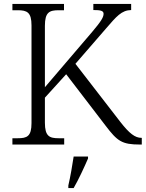

<svg xmlns="http://www.w3.org/2000/svg" viewBox="-20 -734 740 975"><path d="M43 0H306V-32H278C231 -32 208 -42 208 -111V-238L316 -357L516 -96C576 -17 599 0 691 0H700V-34H698C666 -34 637 -56 591 -115L363 -410L519 -590C571 -650 597 -682 646 -683V-714H454V-683C489 -683 506 -680 506 -664C506 -647 494 -626 448 -572L208 -291V-603C208 -672 231 -682 278 -682H305V-714H43V-682H70C117 -682 140 -672 140 -605V-109C140 -41 117 -32 70 -32H43ZM327 208V221H354C378 180 409 113 427 71V61H354C347 107 338 161 327 208Z"/></svg>

Font: Noto Serif Georgian Light
Style: Regular
Weight: 300
Designer: Monotype Design Team, Akaki Razmadze
Foundry: Google LLC
Version: Version 2.003